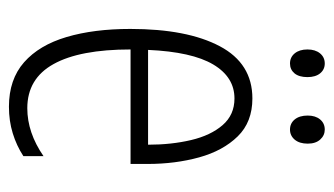

<svg xmlns="http://www.w3.org/2000/svg" viewBox="-180 -564 754 434"><g transform="rotate(90 197.0 -347.0)"><path d="M202.6 -540.5Q255.9 -540.5 288.3 -507.3Q320.8 -474.1 335.7 -420.2Q350.6 -366.2 350.6 -303.7V-265.1H91.8Q91.8 -150.4 124.8 -91.1Q157.7 -31.7 224.6 -31.7Q279.8 -31.7 333 -68.4V-22.9Q309.1 -7.3 281.2 1.2Q253.4 9.8 221.2 9.8Q159.7 9.8 120.8 -24.4Q82 -58.6 63.7 -120.4Q45.4 -182.1 45.4 -264.6Q45.4 -393.1 84.5 -466.8Q123.5 -540.5 202.6 -540.5ZM202.6 -500Q154.3 -500 125.7 -451.9Q97.2 -403.8 92.8 -304.7H307.1Q307.1 -357.4 296.6 -401.9Q286.1 -446.3 262.9 -473.1Q239.7 -500 202.6 -500ZM91.8 -665Q91.8 -682.6 100.6 -693.4Q109.4 -704.1 123.5 -704.1Q137.2 -704.1 145.8 -693.6Q154.3 -683.1 154.3 -665Q154.3 -646 145.8 -635.7Q137.2 -625.5 123.5 -625.5Q109.4 -625.5 100.6 -636.2Q91.8 -647 91.8 -665ZM241.2 -665.5Q241.2 -683.1 250 -693.6Q258.8 -704.1 272.9 -704.1Q286.1 -704.1 295.4 -693.8Q304.7 -683.6 304.7 -665.5Q304.7 -647 295.7 -636.2Q286.6 -625.5 272.9 -625.5Q258.8 -625.5 250 -636.2Q241.2 -647 241.2 -665.5Z"/></g></svg>

Font: Open Sans Condensed Light
Style: Regular
Weight: 300
Width: 3
Designer: Monotype Design Team
Foundry: Monotype Imaging Inc.
Version: Version 3.003; ttfautohint (v1.8.4)